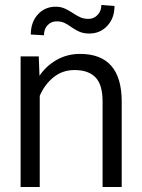

<svg xmlns="http://www.w3.org/2000/svg" viewBox="-20 -753 572 773"><path d="M340 -618Q317 -618 300.5 -625Q284 -632 267 -644Q251 -656 238 -661.5Q225 -667 208 -667Q186 -667 171.5 -651.5Q157 -636 157 -611L104 -614Q104 -664 132.5 -695Q161 -726 204 -726Q224 -726 240 -719Q256 -712 274 -700Q292 -688 305.5 -682.5Q319 -677 336 -677Q358 -677 373 -693Q388 -709 388 -733L441 -729Q441 -680 412 -649Q383 -618 340 -618ZM63 -526H136L139 -448Q166 -488 208.5 -512Q251 -536 302 -536Q470 -536 470 -344V0H393V-344Q393 -412 364.5 -441.5Q336 -471 280 -471Q231 -471 195 -441.5Q159 -412 140 -367V0H63Z"/></svg>

Font: Freesentation 4 Regular
Style: Regular
Weight: 400
Designer: glyphs from Roboto by Christian Robertson / Hangul glyphs from Noto Sans CJK(Source Han Sans) by Jang Soo-young and Kang
Foundry: PT&
Version: Version 2.001